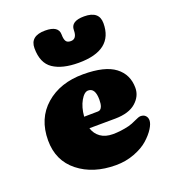

<svg xmlns="http://www.w3.org/2000/svg" viewBox="-138 -862 872 973"><g transform="rotate(-20 297.5 -376.0)"><path d="M321 6Q199 6 119.5 -57Q40 -120 40 -229Q40 -347 118.5 -415.5Q197 -484 321 -484Q438 -484 492.5 -442.5Q547 -401 547 -329Q547 -284 509.5 -251Q472 -218 399 -217L258 -216Q268 -184 294 -165.5Q320 -147 360 -147Q403 -147 448 -158Q467 -163 489.5 -174Q512 -185 522 -185Q539 -185 548.5 -175Q558 -165 558 -150Q558 -132 542 -106.5Q526 -81 497.5 -55.5Q469 -30 422 -12Q375 6 321 6ZM253 -280Q322 -281 328 -281Q343 -281 350 -299Q355 -312 355 -335Q355 -398 317 -398Q296 -398 276.5 -364Q257 -330 253 -280ZM321 -663Q354 -663 354 -710Q354 -758 426 -758Q507 -758 507 -692Q507 -546 321 -546Q233 -546 184 -579Q135 -612 135 -692Q135 -758 216 -758Q288 -758 288 -710Q288 -686 295 -674.5Q302 -663 321 -663Z"/></g></svg>

Font: Coiny 2.0
Style: Regular
Weight: 400
Version: Version 1.001 July 11, 2018